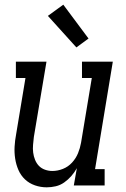

<svg xmlns="http://www.w3.org/2000/svg" viewBox="-20 -794 540 822"><path d="M180 8Q154 8 129.5 -0.5Q105 -9 87 -26Q69 -43 59 -66Q49 -89 45 -114.5Q41 -140 42.5 -166.5Q44 -193 49 -219L89 -460H48V-530H179L125 -208Q123 -191 121.5 -174Q120 -157 122 -141Q124 -125 130 -110Q136 -95 146.5 -84Q157 -73 172.5 -67.5Q188 -62 204 -62Q227 -62 249.5 -71Q272 -80 288.5 -98Q305 -116 314 -138Q323 -160 327 -183L373 -460H331V-530H463L387 -70H428V0H296L309 -74Q299 -56 285.5 -40.5Q272 -25 255 -13Q238 -1 218.5 3.5Q199 8 180 8ZM307 -591 185 -726 251 -774 359 -629Z"/></svg>

Font: Iosevka Slab Oblique
Style: Regular
Weight: 400
Italic angle: -9°
Monospace: yes
Designer: Belleve Invis
Foundry: Belleve Invis
Version: Version 11.1.1; ttfautohint (v1.8.3)